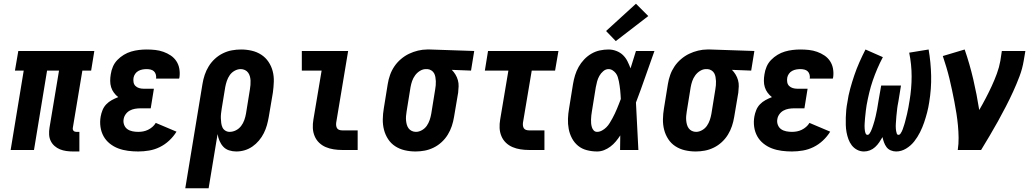

<svg xmlns="http://www.w3.org/2000/svg" viewBox="-20 -803 5540 1028"><path d="M371 8Q353 8 335 5.5Q317 3 301 -3.5Q285 -10 272 -21.5Q259 -33 251.5 -48.5Q244 -64 243 -82.5Q242 -101 245 -119L296 -425H232L162 0H37L107 -425H60L78 -530H485L468 -425H421L370 -119Q369 -114 370 -110Q371 -106 373.5 -103Q376 -100 380 -98.5Q384 -97 388 -97H405V8Z M720 8Q693 8 665.5 4.5Q638 1 613 -8.5Q588 -18 567.5 -34.5Q547 -51 534.5 -73.5Q522 -96 518 -123.5Q514 -151 519 -179Q522 -196 529 -213.5Q536 -231 549 -244.5Q562 -258 578.5 -267Q595 -276 613 -283Q600 -293 590 -306.5Q580 -320 575 -336Q570 -352 570 -370Q570 -388 573 -405Q576 -426 584.5 -446Q593 -466 608.5 -482Q624 -498 643 -509.5Q662 -521 682.5 -527Q703 -533 724 -535.5Q745 -538 765 -538Q789 -538 811.5 -535.5Q834 -533 855 -525.5Q876 -518 894 -506Q912 -494 924 -476Q936 -458 940 -435.5Q944 -413 941 -390Q940 -388 940 -386Q940 -384 939 -382H815Q815 -382 815 -383Q815 -384 816 -384Q817 -395 814 -405Q811 -415 804 -421.5Q797 -428 786.5 -430.5Q776 -433 765 -433Q754 -433 743 -431Q732 -429 721.5 -423.5Q711 -418 704 -408Q697 -398 695 -387Q693 -375 695 -363Q697 -351 705 -343Q713 -335 724.5 -331.5Q736 -328 748 -328H804L787 -223H731Q717 -223 702.5 -220.5Q688 -218 675 -211Q662 -204 653 -191.5Q644 -179 642 -165Q639 -150 644.5 -135Q650 -120 662 -111.5Q674 -103 689.5 -100Q705 -97 720 -97Q734 -97 747 -99.5Q760 -102 772.5 -108Q785 -114 796 -123.5Q807 -133 814 -145L925 -98Q909 -72 886 -50.5Q863 -29 835.5 -15.5Q808 -2 778.5 3Q749 8 720 8Z M972 205 1064 -353Q1068 -378 1076 -402Q1084 -426 1097.5 -448Q1111 -470 1130.5 -488Q1150 -506 1173.5 -517.5Q1197 -529 1221.5 -533.5Q1246 -538 1271 -538Q1300 -538 1328 -531.5Q1356 -525 1379 -510Q1402 -495 1417.5 -472Q1433 -449 1440 -422Q1447 -395 1446 -365.5Q1445 -336 1441 -307L1419 -177Q1415 -154 1409 -132.5Q1403 -111 1392.5 -90Q1382 -69 1366.5 -50.5Q1351 -32 1331.5 -18.5Q1312 -5 1290 1.5Q1268 8 1245 8Q1225 8 1206.5 2Q1188 -4 1175.5 -17.5Q1163 -31 1155.5 -48.5Q1148 -66 1145 -85L1097 205ZM1209 -97Q1227 -97 1243.5 -105.5Q1260 -114 1271 -128.5Q1282 -143 1288 -160Q1294 -177 1297 -194L1318 -324Q1320 -336 1321 -348Q1322 -360 1321.5 -371.5Q1321 -383 1318 -394Q1315 -405 1308.5 -414Q1302 -423 1291.5 -428Q1281 -433 1269 -433Q1252 -433 1236 -424Q1220 -415 1210 -400.5Q1200 -386 1194.5 -369.5Q1189 -353 1186 -337L1167 -221Q1165 -208 1163.5 -195Q1162 -182 1162.5 -169.5Q1163 -157 1164.5 -144.5Q1166 -132 1171 -121Q1176 -110 1186.5 -103.5Q1197 -97 1209 -97Z M1812 0Q1789 0 1766.5 -3.5Q1744 -7 1724 -15.5Q1704 -24 1688.5 -39Q1673 -54 1664.5 -74.5Q1656 -95 1655 -117.5Q1654 -140 1658 -163L1702 -425H1596V-530H1844L1780 -146Q1779 -138 1780 -130Q1781 -122 1785 -116Q1789 -110 1796.5 -107.5Q1804 -105 1812 -105H1895V0Z M2205 8Q2175 8 2147 1.5Q2119 -5 2096 -20Q2073 -35 2058 -58Q2043 -81 2036 -108Q2029 -135 2029.5 -164.5Q2030 -194 2035 -223L2056 -353Q2060 -378 2068.5 -402Q2077 -426 2091.5 -447.5Q2106 -469 2126.5 -486.5Q2147 -504 2170 -515Q2193 -526 2218 -532Q2243 -538 2267 -538Q2271 -538 2275 -538Q2279 -538 2283 -538L2519 -530L2502 -425L2399 -429Q2410 -418 2418.5 -404Q2427 -390 2431.5 -374Q2436 -358 2435.5 -341Q2435 -324 2433 -307L2411 -177Q2407 -152 2399 -128Q2391 -104 2377.5 -82Q2364 -60 2344.5 -42Q2325 -24 2301.5 -12.5Q2278 -1 2253.5 3.5Q2229 8 2205 8ZM2207 -97Q2223 -97 2239 -106Q2255 -115 2265 -129.5Q2275 -144 2280.5 -160.5Q2286 -177 2289 -194L2310 -324Q2312 -335 2313 -346.5Q2314 -358 2313.5 -369Q2313 -380 2311 -391Q2309 -402 2304 -411Q2299 -420 2289.5 -426Q2280 -432 2269 -433H2265Q2264 -433 2263 -433Q2262 -433 2260 -433Q2244 -433 2228.5 -423.5Q2213 -414 2202.5 -399.5Q2192 -385 2186.5 -369Q2181 -353 2178 -336L2157 -206Q2155 -194 2154 -182Q2153 -170 2154 -158.5Q2155 -147 2158 -136Q2161 -125 2167.5 -116Q2174 -107 2184.5 -102Q2195 -97 2207 -97Z M2812 0Q2789 0 2766.5 -3.5Q2744 -7 2724 -15.5Q2704 -24 2688.5 -39Q2673 -54 2664.5 -74.5Q2656 -95 2655 -117.5Q2654 -140 2658 -163L2702 -425H2576L2593 -530H2970L2952 -425H2827L2780 -146Q2779 -138 2780 -130Q2781 -122 2785 -116Q2789 -110 2796.5 -107.5Q2804 -105 2812 -105H2895V0Z M3177 8Q3149 8 3122 1Q3095 -6 3075 -22.5Q3055 -39 3042.5 -62.5Q3030 -86 3025 -112.5Q3020 -139 3021 -167Q3022 -195 3027 -223L3048 -353Q3052 -377 3059 -400Q3066 -423 3078 -444.5Q3090 -466 3107.5 -484.5Q3125 -503 3146.5 -515.5Q3168 -528 3191.5 -533Q3215 -538 3238 -538Q3260 -538 3280.5 -530Q3301 -522 3315.5 -508Q3330 -494 3339.5 -475Q3349 -456 3356 -437Q3363 -460 3370.5 -483.5Q3378 -507 3385 -530H3484Q3459 -461 3435 -391.5Q3411 -322 3385 -254Q3389 -190 3391.5 -126.5Q3394 -63 3398 0H3300Q3300 -19 3300.5 -38.5Q3301 -58 3301 -78Q3290 -61 3277 -45.5Q3264 -30 3248 -18Q3232 -6 3214 1Q3196 8 3177 8ZM3177 -97Q3190 -97 3203 -104Q3216 -111 3226.5 -121.5Q3237 -132 3244.5 -144.5Q3252 -157 3259 -169.5Q3266 -182 3272 -195Q3278 -208 3283.5 -221Q3289 -234 3294 -247Q3299 -260 3304 -273Q3303 -285 3302.5 -297Q3302 -309 3300.5 -321Q3299 -333 3297.5 -344.5Q3296 -356 3293.5 -368Q3291 -380 3287.5 -391Q3284 -402 3277 -411Q3270 -420 3260 -426.5Q3250 -433 3238 -433Q3223 -433 3210 -422Q3197 -411 3189 -396.5Q3181 -382 3177 -367Q3173 -352 3170 -336L3149 -206Q3147 -196 3146 -185Q3145 -174 3144.5 -163.5Q3144 -153 3145 -142.5Q3146 -132 3149 -122Q3152 -112 3159 -104.5Q3166 -97 3177 -97ZM3277 -583 3225 -637 3385 -783 3451 -717Z M3705 8Q3675 8 3647 1.5Q3619 -5 3596 -20Q3573 -35 3558 -58Q3543 -81 3536 -108Q3529 -135 3529.5 -164.5Q3530 -194 3535 -223L3556 -353Q3560 -378 3568.5 -402Q3577 -426 3591.5 -447.5Q3606 -469 3626.5 -486.5Q3647 -504 3670 -515Q3693 -526 3718 -532Q3743 -538 3767 -538Q3771 -538 3775 -538Q3779 -538 3783 -538L4019 -530L4002 -425L3899 -429Q3910 -418 3918.5 -404Q3927 -390 3931.5 -374Q3936 -358 3935.5 -341Q3935 -324 3933 -307L3911 -177Q3907 -152 3899 -128Q3891 -104 3877.5 -82Q3864 -60 3844.5 -42Q3825 -24 3801.5 -12.5Q3778 -1 3753.5 3.5Q3729 8 3705 8ZM3707 -97Q3723 -97 3739 -106Q3755 -115 3765 -129.5Q3775 -144 3780.5 -160.5Q3786 -177 3789 -194L3810 -324Q3812 -335 3813 -346.5Q3814 -358 3813.5 -369Q3813 -380 3811 -391Q3809 -402 3804 -411Q3799 -420 3789.5 -426Q3780 -432 3769 -433H3765Q3764 -433 3763 -433Q3762 -433 3760 -433Q3744 -433 3728.5 -423.5Q3713 -414 3702.5 -399.5Q3692 -385 3686.5 -369Q3681 -353 3678 -336L3657 -206Q3655 -194 3654 -182Q3653 -170 3654 -158.5Q3655 -147 3658 -136Q3661 -125 3667.5 -116Q3674 -107 3684.5 -102Q3695 -97 3707 -97Z M4220 8Q4193 8 4165.5 4.5Q4138 1 4113 -8.5Q4088 -18 4067.5 -34.5Q4047 -51 4034.5 -73.5Q4022 -96 4018 -123.5Q4014 -151 4019 -179Q4022 -196 4029 -213.5Q4036 -231 4049 -244.5Q4062 -258 4078.5 -267Q4095 -276 4113 -283Q4100 -293 4090 -306.5Q4080 -320 4075 -336Q4070 -352 4070 -370Q4070 -388 4073 -405Q4076 -426 4084.5 -446Q4093 -466 4108.5 -482Q4124 -498 4143 -509.5Q4162 -521 4182.5 -527Q4203 -533 4224 -535.5Q4245 -538 4265 -538Q4289 -538 4311.5 -535.5Q4334 -533 4355 -525.5Q4376 -518 4394 -506Q4412 -494 4424 -476Q4436 -458 4440 -435.5Q4444 -413 4441 -390Q4440 -388 4440 -386Q4440 -384 4439 -382H4315Q4315 -382 4315 -383Q4315 -384 4316 -384Q4317 -395 4314 -405Q4311 -415 4304 -421.5Q4297 -428 4286.5 -430.5Q4276 -433 4265 -433Q4254 -433 4243 -431Q4232 -429 4221.5 -423.5Q4211 -418 4204 -408Q4197 -398 4195 -387Q4193 -375 4195 -363Q4197 -351 4205 -343Q4213 -335 4224.5 -331.5Q4236 -328 4248 -328H4304L4287 -223H4231Q4217 -223 4202.5 -220.5Q4188 -218 4175 -211Q4162 -204 4153 -191.5Q4144 -179 4142 -165Q4139 -150 4144.5 -135Q4150 -120 4162 -111.5Q4174 -103 4189.5 -100Q4205 -97 4220 -97Q4234 -97 4247 -99.5Q4260 -102 4272.5 -108Q4285 -114 4296 -123.5Q4307 -133 4314 -145L4425 -98Q4409 -72 4386 -50.5Q4363 -29 4335.5 -15.5Q4308 -2 4278.5 3Q4249 8 4220 8Z M4606 8Q4586 8 4569 -1Q4552 -10 4540.5 -25Q4529 -40 4522.5 -58Q4516 -76 4512.5 -95Q4509 -114 4508.5 -134Q4508 -154 4508.5 -174Q4509 -194 4511 -214.5Q4513 -235 4517 -255Q4522 -291 4532 -327.5Q4542 -364 4554 -399.5Q4566 -435 4581.5 -470Q4597 -505 4614 -538L4707 -497Q4691 -467 4677.5 -435.5Q4664 -404 4653 -372Q4642 -340 4634 -306.5Q4626 -273 4620 -240Q4619 -233 4618 -226Q4617 -219 4616 -212Q4615 -205 4614.5 -198Q4614 -191 4613 -184Q4612 -177 4611.5 -170Q4611 -163 4610.5 -156Q4610 -149 4609.5 -142Q4609 -135 4609 -128.5Q4609 -122 4609.5 -115Q4610 -108 4611 -101.5Q4612 -95 4615 -88Q4618 -81 4625 -81Q4631 -81 4635 -87Q4639 -93 4642 -98.5Q4645 -104 4647 -110Q4649 -116 4651.5 -122Q4654 -128 4655.5 -134Q4657 -140 4659 -145.5Q4661 -151 4662.5 -157Q4664 -163 4665.5 -169Q4667 -175 4668.5 -181Q4670 -187 4671 -193Q4672 -199 4673.5 -205Q4675 -211 4676 -217Q4677 -223 4678 -229Q4679 -235 4680 -241Q4681 -247 4682 -253Q4683 -259 4684 -265L4698 -345H4804L4791 -265Q4790 -258 4788.5 -251Q4787 -244 4786 -237.5Q4785 -231 4784 -224Q4783 -217 4782.5 -210Q4782 -203 4781 -196Q4780 -189 4779.5 -182.5Q4779 -176 4778.5 -169Q4778 -162 4777.5 -155Q4777 -148 4776.5 -141.5Q4776 -135 4776 -128Q4776 -121 4776.5 -114.5Q4777 -108 4778 -101.5Q4779 -95 4781.5 -88Q4784 -81 4791 -81Q4797 -81 4801 -87Q4805 -93 4808 -98.5Q4811 -104 4813 -110Q4815 -116 4817 -122Q4819 -128 4821 -134Q4823 -140 4824.5 -145.5Q4826 -151 4827.5 -157Q4829 -163 4830.5 -169Q4832 -175 4833.5 -181Q4835 -187 4836.5 -193Q4838 -199 4839 -205Q4840 -211 4841.5 -217Q4843 -223 4844 -229Q4845 -235 4846 -241Q4847 -247 4848 -253Q4849 -259 4850 -264Q4861 -330 4861 -394Q4861 -458 4848 -521L4952 -538Q4964 -468 4965.5 -397.5Q4967 -327 4955 -255Q4951 -228 4944 -201Q4937 -174 4928 -147.5Q4919 -121 4906 -95Q4893 -69 4875 -46Q4857 -23 4831.5 -7.5Q4806 8 4778 8Q4763 8 4749 2Q4735 -4 4726.5 -15.5Q4718 -27 4713 -41Q4708 -55 4705 -69Q4697 -55 4687.5 -41Q4678 -27 4665.5 -15.5Q4653 -4 4637.5 2Q4622 8 4606 8Z M5108 0Q5113 -33 5112.5 -66Q5112 -99 5109 -131Q5106 -163 5101 -195Q5096 -227 5090 -258Q5084 -289 5077.5 -320Q5071 -351 5063.5 -382Q5056 -413 5047 -443Q5038 -473 5028 -503L5145 -538Q5172 -460 5191 -378.5Q5210 -297 5223 -214Q5241 -245 5258 -277.5Q5275 -310 5290 -342.5Q5305 -375 5317.5 -409Q5330 -443 5336 -477L5344 -530H5470L5461 -477Q5454 -435 5438.5 -394Q5423 -353 5404.5 -312.5Q5386 -272 5365.5 -232.5Q5345 -193 5323.5 -154Q5302 -115 5279 -76.5Q5256 -38 5233 0Z"/></svg>

Font: Iosevka Slab Extrabold
Style: Italic
Weight: 800
Italic angle: -9°
Monospace: yes
Designer: Belleve Invis
Foundry: Belleve Invis
Version: Version 11.1.0; ttfautohint (v1.8.3)